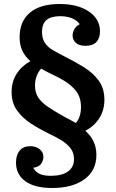

<svg xmlns="http://www.w3.org/2000/svg" viewBox="-20 -750 580 960"><path d="M502 -251Q502 -199 476.5 -159Q451 -119 407 -96Q462 -47 462 24Q462 103 402 146.5Q342 190 241 190Q153 190 106.5 156Q60 122 60 63Q60 26 78 3.5Q96 -19 131 -19Q160 -19 178.5 -4Q197 11 197 35Q197 50 187 67Q177 84 146 89Q159 111 179.5 120Q200 129 234 129Q291 129 320.5 107Q350 85 350 46Q350 12 331 -11Q312 -34 283 -51Q254 -68 224 -82Q177 -105 134.5 -132.5Q92 -160 65 -198Q38 -236 38 -290Q38 -342 63.5 -381.5Q89 -421 132 -444Q104 -469 91 -498Q78 -527 78 -564Q78 -643 129.5 -686.5Q181 -730 278 -730Q370 -730 425 -692Q480 -654 480 -593Q480 -559 462 -540Q444 -521 408 -521Q375 -521 359 -536Q343 -551 343 -572Q343 -590 353 -606Q363 -622 379 -629Q363 -650 338 -659.5Q313 -669 281 -669Q234 -669 212 -649.5Q190 -630 190 -591Q190 -557 204.5 -535.5Q219 -514 245 -499Q271 -484 304 -467Q354 -442 399.5 -414Q445 -386 473.5 -347Q502 -308 502 -251ZM243 -377Q240 -379 225.5 -385.5Q211 -392 186 -407Q173 -394 164 -371.5Q155 -349 155 -322Q155 -287 171.5 -262Q188 -237 221 -215Q254 -193 302 -166Q310 -162 327 -153Q344 -144 359 -135Q371 -148 378 -168.5Q385 -189 385 -217Q385 -243 375.5 -268.5Q366 -294 335.5 -321Q305 -348 243 -377Z"/></svg>

Font: Domine
Style: Bold
Weight: 700
Designer: Pablo Impallari, Rodrigo Fuenzalida, Brenda Gallo
Foundry: Pablo Impallari, Rodrigo Fuenzalida, Brenda Gallo
Version: Version 2.000